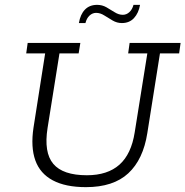

<svg xmlns="http://www.w3.org/2000/svg" viewBox="-20 -760 764 791"><path d="M334 11Q250 11 197.5 -17Q145 -45 125.5 -99.5Q106 -154 118 -234L166 -540H88L94 -583H311L304 -540H225L176 -233Q160 -132 199.5 -85Q239 -38 338 -38Q423 -38 472 -81.5Q521 -125 535 -215L587 -540H508L514 -583H724L718 -540H639L587 -212Q570 -103 508.5 -46Q447 11 334 11ZM482 -665Q462 -665 444 -675.5Q426 -686 409.5 -696.5Q393 -707 376 -707Q361 -707 349 -696Q337 -685 332 -665H305Q311 -701 330 -720.5Q349 -740 380 -740Q401 -740 418.5 -730Q436 -720 452.5 -709.5Q469 -699 486 -699Q501 -699 513 -710Q525 -721 530 -740H557Q551 -706 532 -685.5Q513 -665 482 -665Z"/></svg>

Font: Rokkitt SemiBold Light
Style: Italic
Weight: 300
Italic angle: -9°
Version: Version 3.103